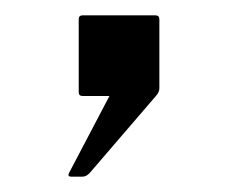

<svg xmlns="http://www.w3.org/2000/svg" viewBox="-20 -125 310 250"><path d="M87.5 105H72.5Q67.5 105 70 100L122.5 0H87.5Q82.5 0 82.5 -5V-100Q82.5 -105 87.5 -105H182.5Q187.5 -105 187.5 -100V-10Q187.5 -5 183 0L97 100Q92.5 105 87.5 105Z"/></svg>

Font: MFEK Sans
Style: Regular
Weight: 400
Designer: Owen Earl
Foundry: indestructible type*
Version: Version 0.001; ttfautohint (v1.8.4.7-5d5b)